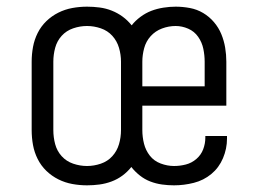

<svg xmlns="http://www.w3.org/2000/svg" viewBox="-20 -548 790 576"><path d="M241 8Q219 8 197 4Q175 0 155 -10Q135 -20 119 -35.5Q103 -51 93 -71Q83 -91 79 -113Q75 -135 75 -158V-363Q75 -385 79 -407Q83 -429 93 -449Q103 -469 119 -484.5Q135 -500 155 -510Q175 -520 197 -524Q219 -528 241 -528Q260 -528 279 -525.5Q298 -523 315.5 -516Q333 -509 348 -498Q363 -487 375 -472Q386 -486 401.5 -497.5Q417 -509 434 -515.5Q451 -522 470 -525Q489 -528 507 -528Q528 -528 549.5 -524Q571 -520 589.5 -509Q608 -498 622 -481.5Q636 -465 644 -445.5Q652 -426 655.5 -405Q659 -384 659 -363V-231H407V-158Q407 -137 412 -117Q417 -97 429.5 -81Q442 -65 462 -57.5Q482 -50 502 -50Q520 -50 537.5 -54.5Q555 -59 569 -71Q583 -83 589.5 -100Q596 -117 596 -135Q596 -136 596 -137.5Q596 -139 596 -140H661Q661 -138 661 -136Q661 -134 661 -132Q661 -102 649 -73.5Q637 -45 614 -26Q591 -7 561.5 0.5Q532 8 502 8Q484 8 466 5.5Q448 3 431 -3.5Q414 -10 399.5 -21.5Q385 -33 374 -47Q362 -32 347 -21Q332 -10 314.5 -3.5Q297 3 278.5 5.5Q260 8 241 8ZM594 -289V-363Q594 -382 590 -401.5Q586 -421 574.5 -437.5Q563 -454 544.5 -462Q526 -470 507 -470Q486 -470 466 -462.5Q446 -455 432 -439.5Q418 -424 412.5 -403.5Q407 -383 407 -363V-289ZM241 -50Q262 -50 282.5 -57Q303 -64 317 -79.5Q331 -95 337 -115.5Q343 -136 343 -158V-363Q343 -384 337 -404.5Q331 -425 317 -440.5Q303 -456 282.5 -463Q262 -470 241 -470Q220 -470 199.5 -463Q179 -456 165 -440.5Q151 -425 145.5 -404.5Q140 -384 140 -363V-158Q140 -136 145.5 -115.5Q151 -95 165 -79.5Q179 -64 199.5 -57Q220 -50 241 -50Z"/></svg>

Font: Iosevka Aile Custom Light
Style: Regular
Weight: 300
Designer: Belleve Invis
Foundry: Belleve Invis
Version: Version 17.0.2; ttfautohint (v1.8.3)